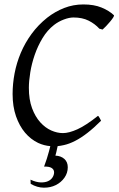

<svg xmlns="http://www.w3.org/2000/svg" viewBox="-20 -650 537 870"><path d="M287.1 107.9Q287.1 133.8 272 155.3Q256.8 176.8 232.7 188.7Q208.5 200.7 178.5 200.4Q148.4 200.2 119.1 183.1L118.2 164.1Q143.6 175.8 163.6 176.5Q183.6 177.2 197.3 171.1Q210.9 165 218 153.8Q225.1 142.6 225.1 130.9Q225.1 118.2 213.9 111.1Q202.6 104 179.7 105Q193.4 68.4 202.1 35.2Q205.1 23.4 208 12.2Q179.2 9.8 152.8 -2.4Q119.1 -18.6 93.5 -48.8Q67.9 -79.1 52.5 -123.3Q37.1 -167.5 37.1 -224.1Q37.1 -270 46.1 -317.6Q55.2 -365.2 74.2 -410.4Q93.3 -455.6 123 -496.3Q152.8 -537.1 193.8 -569.8Q229.5 -597.7 270.8 -613.8Q312 -629.9 357.9 -629.9Q406.2 -629.9 440.4 -615.7Q474.6 -601.6 496.1 -581.1Q498 -578.6 492.7 -570.3Q487.3 -562 478.8 -551.8Q470.2 -541.5 460.7 -531.5Q451.2 -521.5 444.8 -516.1L430.2 -520Q410.2 -542 381.6 -556.4Q353 -570.8 313 -570.8Q293.5 -570.8 269 -561.5Q244.6 -552.2 225.1 -537.1Q194.3 -513.2 172.6 -477.1Q150.9 -440.9 137.2 -401.1Q123.5 -361.3 117.2 -322Q110.8 -282.7 110.8 -252Q110.8 -198.7 125.2 -159.9Q139.6 -121.1 162.4 -95.9Q185.1 -70.8 212.2 -58.8Q239.3 -46.9 265.1 -46.9Q292.5 -46.9 330.8 -64.2Q369.1 -81.5 423.8 -125Q426.3 -124 428.2 -120.8Q430.2 -117.7 432.1 -114.3Q434.1 -110.8 435.5 -107.7Q437 -104.5 438 -103Q404.8 -69.8 375.7 -47.4Q346.7 -24.9 320.3 -11.5Q293.9 2 270 7.3Q255.4 10.7 241.2 12.2L239.7 19Q237.3 30.3 235.1 39.8Q232.9 49.3 231 55.2Q255.9 56.2 271.5 70.1Q287.1 84 287.1 107.9Z"/></svg>

Font: Gentium Plus Eur
Style: Italic
Weight: 400
Italic angle: -8°
Designer: J. Victor Gaultney, Annie Olsen, Iska Routamaa, Becca Hirsbrunner
Foundry: SIL International
Version: Version 5.000